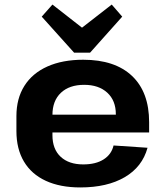

<svg xmlns="http://www.w3.org/2000/svg" viewBox="-20 -812 726 842"><path d="M332 10Q244 10 181 -19Q118 -48 85 -103.5Q52 -159 52 -237V-303Q52 -380 87 -435.5Q122 -491 188 -520.5Q254 -550 345 -550Q484 -550 559 -479Q634 -408 634 -276V-231H181V-309H510L488 -279V-311Q488 -371 450.5 -405.5Q413 -440 349 -440Q284 -440 247 -405Q210 -370 210 -308V-219Q210 -158 246 -124.5Q282 -91 345 -91Q400 -91 434.5 -113Q469 -135 478 -174L627 -164Q604 -80 527 -35Q450 10 332 10ZM516 -739 375 -581H305L163 -739L210 -792L384 -656H295L470 -792Z"/></svg>

Font: Pathway Extreme
Style: Bold
Weight: 700
Designer: Eduardo Rodriguez Tunni
Foundry: Eduardo Rodriguez Tunni
Version: Version 1.001;gftools[0.9.26]